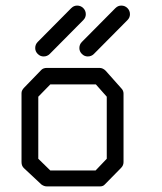

<svg xmlns="http://www.w3.org/2000/svg" viewBox="-20 -720 580 687"><path d="M117 -374V-152L160 -110H322L362 -152V-374L323 -418H160ZM67 -407 128 -470Q135 -477 148 -477H336Q348 -477 358 -467L414 -404Q422 -396 422 -385V-140Q422 -128 413 -119L355 -60Q349 -53 337.5 -53H334H148Q137.5 -53 128 -60L66 -118Q57 -126 57 -140V-387Q57 -397 67 -407ZM264 -548Q264 -561 273 -570L393 -691Q402 -700 414 -700Q427 -700 436 -691Q445 -682 445 -669Q445 -657 436 -648L316 -527Q307 -518 294 -518Q282 -518 273 -527Q264 -536 264 -548ZM106 -548Q106 -561 115 -570L235 -691Q244 -700 256 -700Q269 -700 278 -691Q287 -682 287 -669Q287 -657 278 -648L158 -527Q149 -518 136 -518Q124 -518 115 -527Q106 -536 106 -548Z"/></svg>

Font: 3270 Nerd Font
Style: Regular
Weight: 400
Monospace: yes
Version: Version 3.0.1;Nerd Fonts 3.3.0